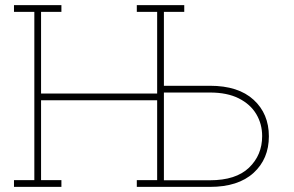

<svg xmlns="http://www.w3.org/2000/svg" viewBox="-20 -731 1151 751"><path d="M34.7 0V-26.4H114.3V-684.6H34.7V-710.9H220.2V-684.6H140.6V-365.2H594.7V-684.6H515.1V-710.9H700.7V-684.6H621.1V-395.5H801.3Q912.1 -395.5 971.9 -340.8Q1031.7 -286.1 1031.7 -197.8Q1031.7 -109.4 971.7 -54.7Q911.6 0 801.3 0H515.1V-26.4H594.7V-338.9H140.6V-26.4H220.2V0ZM621.1 -25.9H801.3Q902.8 -25.9 954.1 -75.2Q1005.4 -124.5 1005.4 -198.7Q1005.4 -246.1 982.4 -284.7Q959.5 -323.2 914.1 -346.2Q868.7 -369.1 801.3 -369.1H621.1Z"/></svg>

Font: Roboto Slab Thin
Style: Regular
Weight: 100
Designer: Google
Version: Version 2.000; ttfautohint (v1.8.1.43-b0c9)